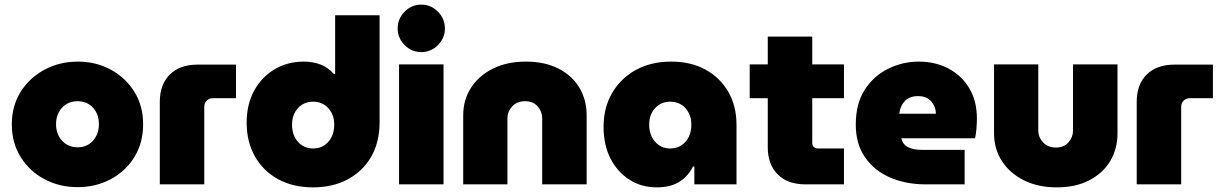

<svg xmlns="http://www.w3.org/2000/svg" viewBox="-20 -796 5271 829"><path d="M315 12Q237 12 172.5 -22Q108 -56 69.5 -117.5Q31 -179 31 -259Q31 -339 69.5 -400Q108 -461 173 -495.5Q238 -530 316 -530Q394 -530 458 -495.5Q522 -461 560 -400Q598 -339 598 -259Q598 -179 560 -117.5Q522 -56 457.5 -22Q393 12 315 12ZM315 -160Q356 -160 381.5 -188.5Q407 -217 407 -260Q407 -303 381.5 -331Q356 -359 315 -359Q274 -359 248 -331Q222 -303 222 -260Q222 -217 248 -188.5Q274 -160 315 -160Z M670 0V-357Q670 -431 713 -474Q756 -517 833 -517H999V-372H900Q883 -372 872.5 -361.5Q862 -351 862 -334V0Z M1332 13Q1417 13 1482 -22Q1547 -57 1583 -120Q1619 -183 1619 -268V-730H1427V-477H1421Q1398 -504 1365 -517Q1332 -530 1291 -530Q1222 -530 1166 -497Q1110 -464 1077.5 -405Q1045 -346 1045 -266Q1045 -184 1080.5 -121Q1116 -58 1180.5 -22.5Q1245 13 1332 13ZM1332 -155Q1292 -155 1266.5 -183.5Q1241 -212 1241 -258Q1241 -301 1266.5 -329Q1292 -357 1332 -357Q1372 -357 1397.5 -329Q1423 -301 1423 -258Q1423 -212 1397.5 -183.5Q1372 -155 1332 -155Z M1703 0V-518H1895V0ZM1799 -571Q1757 -571 1727 -601.5Q1697 -632 1697 -673Q1697 -715 1727 -745.5Q1757 -776 1799 -776Q1841 -776 1871 -745.5Q1901 -715 1901 -673Q1901 -632 1871 -601.5Q1841 -571 1799 -571Z M1980 0V-298Q1980 -365 2014 -417.5Q2048 -470 2109 -500Q2170 -530 2251 -530Q2332 -530 2391 -500Q2450 -470 2481.5 -417.5Q2513 -365 2513 -298V0H2321V-286Q2321 -314 2301.5 -336.5Q2282 -359 2247 -359Q2212 -359 2191.5 -336.5Q2171 -314 2171 -286V0Z M2815 13Q2750 13 2698 -20Q2646 -53 2616 -111.5Q2586 -170 2586 -248Q2586 -331 2623 -394.5Q2660 -458 2725.5 -494Q2791 -530 2878 -530Q2963 -530 3026 -495.5Q3089 -461 3124.5 -399.5Q3160 -338 3160 -257V0H2978V-77H2972Q2952 -36 2914 -11.5Q2876 13 2815 13ZM2874 -155Q2914 -155 2939.5 -183.5Q2965 -212 2965 -258Q2965 -301 2939.5 -329Q2914 -357 2874 -357Q2834 -357 2808.5 -329Q2783 -301 2783 -258Q2783 -213 2808.5 -184Q2834 -155 2874 -155Z M3457 0Q3381 0 3338 -43Q3295 -86 3295 -160V-372H3217V-518H3295V-638H3487V-518H3624V-372H3487V-178Q3487 -168 3494 -161.5Q3501 -155 3511 -155H3624V0Z M3977 0Q3890 0 3822 -30Q3754 -60 3714.5 -117.5Q3675 -175 3675 -258Q3675 -349 3714 -409Q3753 -469 3815.5 -499.5Q3878 -530 3947 -530Q4018 -530 4074.5 -500.5Q4131 -471 4164.5 -416Q4198 -361 4198 -284Q4198 -265 4196 -240.5Q4194 -216 4190 -199H3872Q3877 -173 3900 -161Q3923 -149 3960 -149H4145V0ZM3863 -305H4021Q4021 -334 4001.5 -357.5Q3982 -381 3944 -381Q3906 -381 3886 -359Q3866 -337 3863 -305Z M4543 13Q4462 13 4401 -17.5Q4340 -48 4306 -100.5Q4272 -153 4272 -220V-518H4463V-232Q4463 -204 4483.5 -181.5Q4504 -159 4539 -159Q4574 -159 4593.5 -181.5Q4613 -204 4613 -232V-518H4805V-220Q4805 -153 4773.5 -100.5Q4742 -48 4683 -17.5Q4624 13 4543 13Z M4888 0V-357Q4888 -431 4931 -474Q4974 -517 5051 -517H5217V-372H5118Q5101 -372 5090.5 -361.5Q5080 -351 5080 -334V0Z"/></svg>

Font: MuseoModerno Black
Style: Regular
Weight: 900
Designer: Pablo Cosgaya, Héctor Gatti, Marcela Romero, and the Authors of The MuseoModerno Project.
Foundry: Omnibus-Type Team
Version: Version 1.001